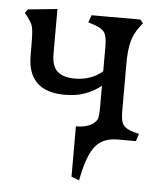

<svg xmlns="http://www.w3.org/2000/svg" viewBox="-48 -505 618 711"><g transform="rotate(5 261.0 -149.5)"><path d="M478 -28 469 0H402Q347 0 319.5 33.5Q292 67 276 144L272 163L243 152V-35Q272 -35 293 -44Q314 -53 322 -70Q326 -83 326 -112V-193Q299 -172 267 -160Q235 -148 192 -148Q53 -148 53 -282V-306Q53 -350 51.5 -368.5Q50 -387 45.5 -397Q41 -407 29 -424L18 -437L28 -451L137 -462V-295Q137 -249 159 -230Q181 -211 223 -211Q284 -211 326 -247V-340Q326 -378 315.5 -392.5Q305 -407 273 -417L255 -423L265 -450H446L457 -437L446 -423Q425 -395 417 -364Q409 -333 409 -282V-104Q409 -69 419 -55Q429 -41 460 -32Z"/></g></svg>

Font: Kurale
Style: Regular
Weight: 400
Designer: Eduardo Rodriguez Tunni
Foundry: Eduardo Rodriguez Tunni
Version: Version 2.000